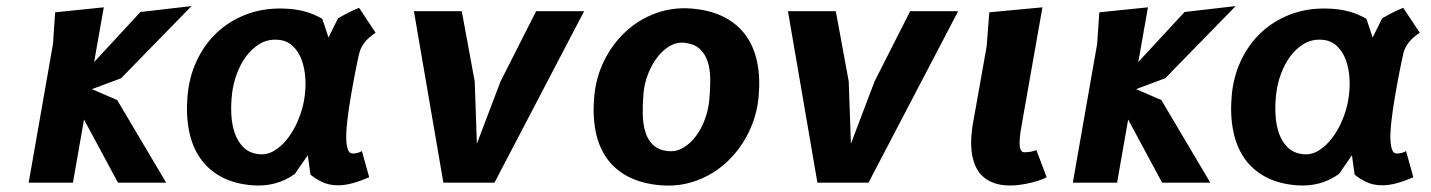

<svg xmlns="http://www.w3.org/2000/svg" viewBox="-20 -586 4590 616"><path d="M72 0 150 -445 157 -546.5 313 -562.5 282 -387 430.5 -547.5 594.5 -566.5 368.5 -335 275 -300 356 -265 513 0H358.5L249.5 -202.5L214 0Z M955.5 -264Q961.5 -298 959.8 -332Q958 -366 948 -393.5Q938 -421 918.5 -439Q899 -457 870 -458.5Q838.5 -460.5 813.2 -445.2Q788 -430 769.5 -405Q751 -380 739.5 -348.2Q728 -316.5 724.5 -285.5Q720.5 -251 722.2 -218Q724 -185 733.5 -158Q743 -131 761.5 -113Q780 -95 809 -91.5Q836.5 -88 860.8 -103Q885 -118 904.2 -143.5Q923.5 -169 936.8 -201Q950 -233 955.5 -264ZM967.5 -88 926 -28Q867 14.5 790 8.5Q732.5 4 690.8 -18.2Q649 -40.5 623 -77.5Q597 -114.5 586.8 -165Q576.5 -215.5 581.5 -276.5Q586.5 -338 610.8 -390.2Q635 -442.5 675 -480.5Q715 -518.5 769.5 -539.5Q824 -560.5 889.5 -558.5Q926.5 -557.5 956.8 -549.5Q987 -541.5 1014 -525.5L1034 -465.5L1064.5 -527.5Q1079 -535.5 1094.5 -543.8Q1110 -552 1132 -561L1185 -481Q1141 -452 1132.5 -414.5Q1127.5 -393.5 1120.8 -359.5Q1114 -325.5 1105.5 -276Q1102.5 -259 1099.5 -238.8Q1096.5 -218.5 1094.2 -198.2Q1092 -178 1091 -159Q1090 -140 1091.8 -125.5Q1093.5 -111 1098 -102.2Q1102.5 -93.5 1111 -93.5Q1121.5 -93.5 1129.2 -96Q1137 -98.5 1141 -101.5L1164.5 -17.5Q1136 -5 1111.2 1.8Q1086.5 8.5 1065 8.5Q1035 8.5 1012.8 -2.5Q990.5 -13.5 976 -26Z M1503 -325 1510 -125 1586 -325 1700 -550H1854L1566.5 0H1402.5L1308 -550H1461.5Z M2100 8.5Q2040.5 3.5 1997.5 -18.2Q1954.5 -40 1928 -76.5Q1901.5 -113 1891.2 -163.5Q1881 -214 1886.5 -276.5Q1892 -338 1918.5 -391.5Q1945 -445 1986.8 -484Q2028.5 -523 2083.2 -543.2Q2138 -563.5 2199.5 -558.5Q2259 -553.5 2302 -531.8Q2345 -510 2371.8 -473.8Q2398.5 -437.5 2409 -387.8Q2419.5 -338 2414 -276.5Q2410.5 -235.5 2397 -197.2Q2383.5 -159 2362.2 -126.2Q2341 -93.5 2312.8 -67Q2284.5 -40.5 2250.8 -22.5Q2217 -4.5 2179 3.8Q2141 12 2100 8.5ZM2255.5 -264Q2259 -299 2258.8 -330.8Q2258.5 -362.5 2250.8 -387.2Q2243 -412 2226 -428.2Q2209 -444.5 2178.5 -448.5Q2153 -452 2129.8 -438.8Q2106.5 -425.5 2088.5 -401.8Q2070.5 -378 2058.8 -347.5Q2047 -317 2044.5 -285.5Q2041.5 -250 2042.2 -218.2Q2043 -186.5 2050.8 -161.8Q2058.5 -137 2075.2 -121Q2092 -105 2120.5 -101.5Q2148 -98 2171.2 -111.5Q2194.5 -125 2212.2 -148.5Q2230 -172 2241.2 -202.5Q2252.5 -233 2255.5 -264Z M2703 -325 2710 -125 2786 -325 2900 -550H3054L2766.5 0H2602.5L2508 -550H2661.5Z M3145.5 -437 3154 -546.5 3324.5 -562.5 3260.5 -200Q3257 -181 3254.2 -162.8Q3251.5 -144.5 3251.2 -130Q3251 -115.5 3254.2 -106.5Q3257.5 -97.5 3266.5 -97.5Q3288.5 -97.5 3305 -104.5L3338 -17.5Q3330 -13 3318.2 -8.8Q3306.5 -4.5 3292.8 -1Q3279 2.5 3264.8 5Q3250.5 7.5 3238 8.5Q3201.5 11 3176.2 3.5Q3151 -4 3134.2 -19Q3117.5 -34 3108.8 -55.2Q3100 -76.5 3097.2 -101.2Q3094.5 -126 3096.8 -153Q3099 -180 3104.5 -206.5Z M3422 0 3500 -445 3507 -546.5 3663 -562.5 3632 -387 3780.5 -547.5 3944.5 -566.5 3718.5 -335 3625 -300 3706 -265 3863 0H3708.5L3599.5 -202.5L3564 0Z M4305.5 -264Q4311.5 -298 4309.8 -332Q4308 -366 4298 -393.5Q4288 -421 4268.5 -439Q4249 -457 4220 -458.5Q4188.5 -460.5 4163.2 -445.2Q4138 -430 4119.5 -405Q4101 -380 4089.5 -348.2Q4078 -316.5 4074.5 -285.5Q4070.5 -251 4072.2 -218Q4074 -185 4083.5 -158Q4093 -131 4111.5 -113Q4130 -95 4159 -91.5Q4186.5 -88 4210.8 -103Q4235 -118 4254.2 -143.5Q4273.5 -169 4286.8 -201Q4300 -233 4305.5 -264ZM4317.5 -88 4276 -28Q4217 14.5 4140 8.5Q4082.5 4 4040.8 -18.2Q3999 -40.5 3973 -77.5Q3947 -114.5 3936.8 -165Q3926.5 -215.5 3931.5 -276.5Q3936.5 -338 3960.8 -390.2Q3985 -442.5 4025 -480.5Q4065 -518.5 4119.5 -539.5Q4174 -560.5 4239.5 -558.5Q4276.5 -557.5 4306.8 -549.5Q4337 -541.5 4364 -525.5L4384 -465.5L4414.5 -527.5Q4429 -535.5 4444.5 -543.8Q4460 -552 4482 -561L4535 -481Q4491 -452 4482.5 -414.5Q4477.5 -393.5 4470.8 -359.5Q4464 -325.5 4455.5 -276Q4452.5 -259 4449.5 -238.8Q4446.5 -218.5 4444.2 -198.2Q4442 -178 4441 -159Q4440 -140 4441.8 -125.5Q4443.5 -111 4448 -102.2Q4452.5 -93.5 4461 -93.5Q4471.5 -93.5 4479.2 -96Q4487 -98.5 4491 -101.5L4514.5 -17.5Q4486 -5 4461.2 1.8Q4436.5 8.5 4415 8.5Q4385 8.5 4362.8 -2.5Q4340.5 -13.5 4326 -26Z"/></svg>

Font: B612
Style: Bold Italic
Weight: 700
Italic angle: -10°
Designer: Nicolas Chauveau, Thomas Paillot, Jonathan Favre-Lamarine, Jean-Luc Vinot
Foundry: AIRBUS
Version: Version 1.008